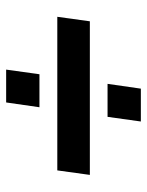

<svg xmlns="http://www.w3.org/2000/svg" viewBox="55 -576 489 640"><g transform="rotate(-90 300.0 -256.5)"><path d="M36.5 -202 51.5 -310.5H563.5L548.5 -202ZM214.5 -32 230 -143H340L324 -32ZM262 -370 278 -481H387.5L372 -370Z"/></g></svg>

Font: Chivo Mono Medium
Style: Italic
Weight: 500
Italic angle: -8.05°
Monospace: yes
Designer: Hector Gatti
Foundry: Omnibus-Type
Version: Version 1.008